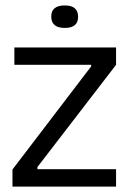

<svg xmlns="http://www.w3.org/2000/svg" viewBox="-20 -688 474 708"><path d="M26 0V-63L316 -443V-449H33V-513H408V-449L118 -72V-64H408V0ZM219 -585Q169 -585 169 -627Q169 -668 219 -668Q268 -668 268 -626Q268 -585 219 -585Z"/></svg>

Font: Bricolage Grotesque 48pt Light
Style: Regular
Weight: 300
Designer: Mathieu Triay
Foundry: Atelier Triay
Version: Version 1.000; ttfautohint (v1.8.4.7-5d5b);gftools[0.9.32]